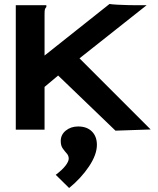

<svg xmlns="http://www.w3.org/2000/svg" viewBox="-20 -649 790 961"><path d="M271 -271 203 -214V0H59V-623H212V-614Q206 -608 204.5 -601Q203 -594 203 -577V-371L528 -629Q541 -627 567.5 -625.5Q594 -624 619.5 -623.5Q645 -623 653 -623H714L378 -357L734 -1L558 5ZM326 292 259 226Q292 201 308 180Q324 159 324 145Q324 130 314 119Q304 108 294 94Q284 80 284 57Q284 25 309.5 4.5Q335 -16 371 -16Q415 -16 440 9Q465 34 465 76Q465 125 425.5 184Q386 243 326 292Z"/></svg>

Font: Inconsolata ExtraExpanded Black
Style: Regular
Weight: 900
Width: 8
Monospace: yes
Designer: Raph Levien, Cyreal, Brenton Simpson
Foundry: Raph Levien, Cyreal, Google
Version: Version 3.001; ttfautohint (v1.8.2.53-6de2)